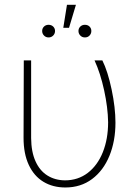

<svg xmlns="http://www.w3.org/2000/svg" viewBox="-20 -787 591 816"><path d="M112.3 -530.3V-200.2Q112.8 -141.6 130.9 -101.6Q148.9 -61.5 181.2 -41.3Q213.4 -21 255.9 -20.5Q311.5 -20.5 353 -52.2Q394.5 -84 417 -140.1Q439.5 -196.3 439.5 -267.6Q438.5 -330.1 422.6 -403.1Q406.7 -476.1 381.8 -530.3H415Q438 -484.4 454.3 -407Q470.7 -329.6 470.7 -265.6Q470.7 -187.5 445.1 -124.8Q419.4 -62 371.3 -26.1Q323.2 9.8 257.8 9.8Q204.6 9.8 164.6 -14.4Q124.5 -38.6 102.3 -86.2Q80.1 -133.8 80.1 -201.2L81.1 -530.3ZM264.6 -766.6H302.7L273.4 -668.9H249ZM186.5 -681.6Q198.2 -681.6 206.1 -674.1Q213.9 -666.5 213.9 -655.3Q213.9 -644 206.1 -636Q198.2 -627.9 186.5 -627.9Q174.8 -627.9 167 -636Q159.2 -644 159.2 -655.3Q159.2 -666.5 167 -674.1Q174.8 -681.6 186.5 -681.6ZM340.8 -681.6Q353 -681.6 360.6 -674.1Q368.2 -666.5 368.2 -655.3Q368.2 -644 360.6 -636Q353 -627.9 340.8 -627.9Q329.1 -627.9 321.3 -636Q313.5 -644 313.5 -655.3Q313.5 -666.5 321.3 -674.1Q329.1 -681.6 340.8 -681.6Z"/></svg>

Font: Pretendard GOV Thin
Style: Regular
Weight: 100
Designer: Base glyphs from Inter by Rasmus Andersson; Hangeul glyphs from Noto Sans CJK(Source Han Sans) by Jang Soo-young and Kan
Foundry: Kil Hyung-jin
Version: Version 1.309